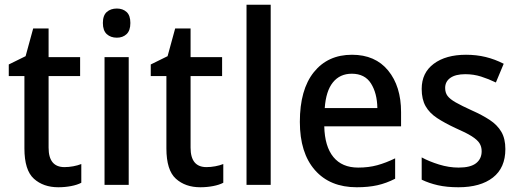

<svg xmlns="http://www.w3.org/2000/svg" viewBox="-20 -780 2190 810"><path d="M252 -75Q270 -75 289 -78.5Q308 -82 323 -88V-9Q306 0 280 5Q254 10 226 10Q163 10 123 -26Q83 -62 83 -154V-459H17V-508L88 -543L120 -660H185V-539H318V-459H185V-157Q185 -75 252 -75Z M473 -744Q498 -744 514 -729.5Q530 -715 530 -683Q530 -651 514 -636Q498 -621 473 -621Q447 -621 430.5 -636Q414 -651 414 -683Q414 -715 430.5 -729.5Q447 -744 473 -744ZM523 -539V0H421V-539Z M851 -75Q869 -75 888 -78.5Q907 -82 922 -88V-9Q905 0 879 5Q853 10 825 10Q762 10 722 -26Q682 -62 682 -154V-459H616V-508L687 -543L719 -660H784V-539H917V-459H784V-157Q784 -75 851 -75Z M1122 0H1020V-760H1122Z M1465 -549Q1563 -549 1617.5 -482.5Q1672 -416 1672 -307V-247H1348Q1350 -162 1386.5 -117.5Q1423 -73 1491 -73Q1535 -73 1571.5 -83Q1608 -93 1647 -112V-26Q1610 -7 1572 1.5Q1534 10 1485 10Q1372 10 1308.5 -62.5Q1245 -135 1245 -266Q1245 -402 1304 -475.5Q1363 -549 1465 -549ZM1464 -469Q1414 -469 1384.5 -432.5Q1355 -396 1350 -324H1572Q1571 -387 1545 -428Q1519 -469 1464 -469Z M2112 -151Q2112 -72 2059.5 -31Q2007 10 1914 10Q1865 10 1827.5 1.5Q1790 -7 1759 -22V-116Q1790 -99 1832 -86Q1874 -73 1915 -73Q1965 -73 1988.5 -91.5Q2012 -110 2012 -142Q2012 -161 2003 -175.5Q1994 -190 1970.5 -205Q1947 -220 1901 -240Q1856 -261 1824 -282Q1792 -303 1775.5 -332Q1759 -361 1759 -405Q1759 -473 1810 -511Q1861 -549 1946 -549Q1990 -549 2029 -539.5Q2068 -530 2105 -511L2072 -432Q2041 -447 2009.5 -457Q1978 -467 1943 -467Q1902 -467 1880 -451.5Q1858 -436 1858 -409Q1858 -389 1868 -375.5Q1878 -362 1902.5 -348Q1927 -334 1971 -314Q2014 -295 2046 -274Q2078 -253 2095 -224Q2112 -195 2112 -151Z"/></svg>

Font: Noto Sans Gurmukhi SemiCondensed Medium
Style: Regular
Weight: 500
Width: 4
Designer: Jelle Bosma - Monotype Design Team
Foundry: Monotype Imaging Inc.
Version: Version 2.004; ttfautohint (v1.8.4.7-5d5b)